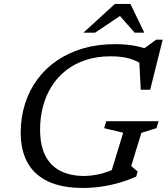

<svg xmlns="http://www.w3.org/2000/svg" viewBox="-20 -916 822 946"><path d="M395 -49Q422.5 -49 453 -54.5Q483.5 -60 513.5 -71Q543.5 -82 569.5 -98L520 -43L587 -262L493 -284.5L503.5 -319H761.5L751 -284.5L676.5 -261.5L626.5 -98L658.5 -70.5L651 -46Q612 -28.5 568.2 -15.8Q524.5 -3 479.2 3.5Q434 10 389.5 10Q282.5 10 214.5 -23.2Q146.5 -56.5 114.2 -117.2Q82 -178 82 -261.5Q82 -337 103 -403.8Q124 -470.5 163.8 -524.5Q203.5 -578.5 260.5 -617.5Q317.5 -656.5 389.5 -677.5Q461.5 -698.5 547 -698.5Q577.5 -698.5 605.8 -695.8Q634 -693 660.2 -687Q686.5 -681 711 -672L682 -671.5L749.5 -720.5H781.5L720 -474H673.5L665.5 -626.5L682.5 -597.5Q645.5 -621.5 608.8 -630Q572 -638.5 524.5 -638.5Q457 -638.5 402 -620.2Q347 -602 305 -569Q263 -536 234.5 -490.8Q206 -445.5 191.8 -391.5Q177.5 -337.5 177.5 -277.5Q177.5 -201 203 -150Q228.5 -99 277.2 -74Q326 -49 395 -49ZM391 -755 546 -896.5H622.5L691 -755H643.5L564.5 -844.5H582L448.5 -755Z"/></svg>

Font: Newsreader 12pt
Style: Italic
Weight: 400
Italic angle: -17°
Version: Version 1.003